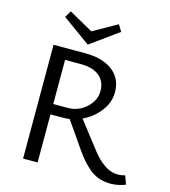

<svg xmlns="http://www.w3.org/2000/svg" viewBox="-125 -963 950 1072"><g transform="rotate(15 349.5 -427.0)"><path d="M452 -825 290 -708 128 -825 151 -863 290 -785 429 -863ZM681 -57 699 -8Q656 9 614 9Q552 9 507.5 -20.5Q463 -50 414 -117L300 -281Q282 -278 264 -278H190V0H106V-658H289Q390 -658 448 -613.5Q506 -569 506 -489Q506 -432 467.5 -381Q429 -330 369 -302L489 -147Q564 -51 637 -51Q661 -51 681 -57ZM190 -338H274Q335 -338 380.5 -379.5Q426 -421 426 -476Q426 -531 388.5 -562Q351 -593 282 -593H190Z"/></g></svg>

Font: EauTestInfant Medium
Style: Regular
Weight: 500
Designer: Christian Thalmann (Catharsis Fonts)
Version: Version 0.001;PS 000.001;hotconv 1.0.88;makeotf.lib2.5.64775